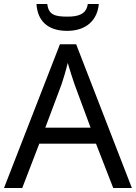

<svg xmlns="http://www.w3.org/2000/svg" viewBox="-20 -938 679 958"><path d="M473 -918H418C411 -866 369 -855 317 -855C256 -855 222 -863 216 -918H162C167 -836 216 -784 315 -784C411 -784 466 -838 473 -918ZM545 0H638L360 -717H279L0 0H91L176 -221H459ZM352 -517 432 -301H206L287 -517C295 -540 308 -583 318 -624C325 -599 346 -533 352 -517Z"/></svg>

Font: Noto Sans Arabic
Style: Regular
Weight: 400
Designer: Monotype Design Team, Nadine Chahine, Nizar Qandah and Khaled Hosny
Foundry: Monotype Imaging Inc.
Version: Version 2.012